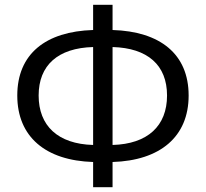

<svg xmlns="http://www.w3.org/2000/svg" viewBox="-20 -767 857 800"><path d="M368 13H449V-92C647 -98 766 -197 766 -369C766 -542 647 -636 449 -642V-747H368V-642C170 -636 52 -542 52 -369C52 -197 170 -98 368 -92ZM141 -369C141 -495 221 -567 368 -571V-163C221 -167 141 -243 141 -369ZM676 -369C676 -242 595 -167 449 -163V-571C595 -567 676 -496 676 -369Z"/></svg>

Font: DAIFUKU Sans JP
Style: Regular
Weight: 400
Designer: Original font ‘Source Han Sans JP’ : Ryoko NISHIZUKA  (kana, bopomofo & ideographs); Paul D. Hunt (Latin, Greek & Cyrill
Foundry: Daifuku
Version: Version 1.001